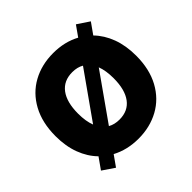

<svg xmlns="http://www.w3.org/2000/svg" viewBox="-191 -929 1153 1153"><g transform="rotate(-45 385.5 -352.5)"><path d="M89.8 -14.6 140.1 -85.9Q93.8 -132.8 68.4 -200.4Q43 -268.1 43 -353.5Q43 -467.8 87.6 -549.8Q132.3 -631.8 210 -674.3Q287.6 -716.8 385.7 -716.8Q482.4 -716.8 557.6 -675.8L604.5 -742.2L680.7 -691.4L630.9 -621.1Q677.2 -573.7 702.4 -506.1Q727.5 -438.5 727.5 -353.5Q727.5 -239.3 682.9 -157.2Q638.2 -75.2 560.5 -32.7Q482.9 9.8 385.7 9.8Q289.6 9.8 213.9 -30.8L166 37.1ZM519 -462.4 312.5 -169.9Q343.3 -152.3 385.7 -152.3Q458.5 -152.3 497.3 -204.3Q536.1 -256.3 536.1 -353.5Q536.1 -418 519 -462.4ZM252 -243.7 459 -536.6Q428.7 -554.7 385.7 -554.7Q312.5 -554.7 273.4 -502.7Q234.4 -450.7 234.4 -353.5Q234.4 -288.6 252 -243.7Z"/></g></svg>

Font: Pretendard JP Black
Style: Regular
Weight: 900
Designer: Base glyphs from Inter by Rasmus Andersson; Hangeul glyphs from Noto Sans CJK(Source Han Sans) by Jang Soo-young and Kan
Foundry: Kil Hyung-jin
Version: Version 1.309